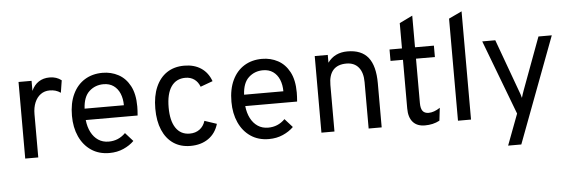

<svg xmlns="http://www.w3.org/2000/svg" viewBox="-55 -902 3782 1276"><g transform="rotate(-5 1836.5 -264.0)"><path d="M83 0V-511H170V-444Q187.5 -483 218.2 -503Q249 -523 291 -523Q337.5 -523 370 -497L357 -415Q340.5 -426.5 322.8 -431.8Q305 -437 284 -437Q249.5 -437 224 -418.5Q198.5 -400 184.2 -366.5Q170 -333 170 -288V0Z M644 12Q574 12 523 -22.5Q472 -57 444.5 -117.5Q417 -178 417 -256Q417 -340.5 445.5 -400.2Q474 -460 525 -491.5Q576 -523 644 -523Q701.5 -523 749.5 -497.2Q797.5 -471.5 826.2 -417.8Q855 -364 855 -280Q855 -268 854.2 -252.2Q853.5 -236.5 852 -220H506Q511 -173.5 529 -138.5Q547 -103.5 576.5 -83.8Q606 -64 646 -64Q678.5 -64 706.2 -75.5Q734 -87 758 -111L809 -54Q780.5 -25.5 738.2 -6.8Q696 12 644 12ZM505 -296H767Q767 -339.5 752.8 -373.8Q738.5 -408 711 -427.5Q683.5 -447 644 -447Q588.5 -447 548.8 -411Q509 -375 505 -296Z M1185 12Q1119 12 1071.5 -20.2Q1024 -52.5 998.5 -112.2Q973 -172 973 -255Q973 -338.5 999 -398.5Q1025 -458.5 1073.2 -490.8Q1121.5 -523 1189 -523Q1255 -523 1301 -492.5Q1347 -462 1368 -404L1286 -374Q1273.5 -407 1248.8 -424.5Q1224 -442 1190 -442Q1128 -442 1095 -394Q1062 -346 1062 -255Q1062 -166 1094.5 -118Q1127 -70 1187 -70Q1225.5 -70 1252.8 -90Q1280 -110 1291 -146L1372 -119Q1353.5 -56 1304.5 -22Q1255.5 12 1185 12Z M1708 12Q1638 12 1587 -22.5Q1536 -57 1508.5 -117.5Q1481 -178 1481 -256Q1481 -340.5 1509.5 -400.2Q1538 -460 1589 -491.5Q1640 -523 1708 -523Q1765.5 -523 1813.5 -497.2Q1861.5 -471.5 1890.2 -417.8Q1919 -364 1919 -280Q1919 -268 1918.2 -252.2Q1917.5 -236.5 1916 -220H1570Q1575 -173.5 1593 -138.5Q1611 -103.5 1640.5 -83.8Q1670 -64 1710 -64Q1742.5 -64 1770.2 -75.5Q1798 -87 1822 -111L1873 -54Q1844.5 -25.5 1802.2 -6.8Q1760 12 1708 12ZM1569 -296H1831Q1831 -339.5 1816.8 -373.8Q1802.5 -408 1775 -427.5Q1747.5 -447 1708 -447Q1652.5 -447 1612.8 -411Q1573 -375 1569 -296Z M2059 0V-511H2146V-459Q2169.5 -491.5 2202.5 -507.2Q2235.5 -523 2278 -523Q2371 -523 2416 -466.8Q2461 -410.5 2461 -294V0H2374V-309Q2374 -373.5 2345.2 -408.2Q2316.5 -443 2264 -443Q2205.5 -443 2175.8 -409.8Q2146 -376.5 2146 -311V0Z M2749 12Q2696.5 12 2668.8 -19.5Q2641 -51 2641 -110V-435H2558V-511H2641V-680L2728 -722V-511H2854V-435H2728V-139Q2728 -102.5 2740.8 -85.8Q2753.5 -69 2781 -69Q2816 -69 2857 -96L2847 -11Q2824.5 1 2800.2 6.5Q2776 12 2749 12Z M2970 0V-681L3057 -722V0Z M3287.5 194 3365.5 -13 3176.5 -511H3263.5L3390.5 -163Q3396 -149.5 3399.5 -138.5Q3403 -127.5 3406.5 -114Q3410.5 -127.5 3414 -138.5Q3417.5 -149.5 3422.5 -163L3551.5 -511H3640.5L3375.5 194Z"/></g></svg>

Font: Overpass
Style: Regular
Weight: 400
Designer: Delve Withrington, Dave Bailey, Thomas Jockin
Foundry: Delve Fonts LLC
Version: Version 4.000